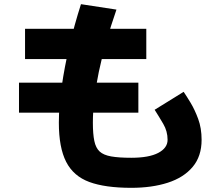

<svg xmlns="http://www.w3.org/2000/svg" viewBox="-20 -831 1040 920"><path d="M721 -305 860 -391Q873 -372 893 -339Q913 -306 929.5 -261.5Q946 -217 946 -161Q946 -82 903 -31Q860 20 784 44.5Q708 69 609 69Q484 69 408 41Q332 13 297 -55.5Q262 -124 262 -243Q262 -322 275.5 -416Q289 -510 312.5 -610.5Q336 -711 368 -811L538 -785Q482 -623 453.5 -486.5Q425 -350 425 -243Q425 -189 432 -155.5Q439 -122 457.5 -105Q476 -88 512.5 -81.5Q549 -75 609 -75Q694 -75 738.5 -98.5Q783 -122 783 -161Q783 -202 762.5 -237Q742 -272 721 -305ZM681 -693V-548H100V-693ZM643 -435V-291H71V-435Z"/></svg>

Font: Murecho Thin ExtraBold
Style: Regular
Weight: 800
Version: Version 1.010